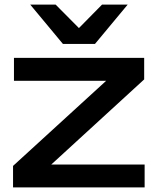

<svg xmlns="http://www.w3.org/2000/svg" viewBox="-20 -819 690 839"><path d="M37 0V-94L479 -498L560 -466H41V-566H610V-472L169 -68L99 -100H612V0ZM395 -627H255L112 -799H223L353 -668H297L426 -799H538Z"/></svg>

Font: Bounded
Style: Regular
Weight: 400
Designer: Vlad Churkin
Version: Version 1.0